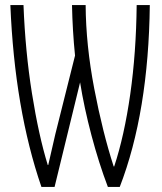

<svg xmlns="http://www.w3.org/2000/svg" viewBox="-20 -734 640 760"><path d="M21 -714H73Q80 -531 106.5 -364.5Q133 -198 169 -81H171L199 -203L277 -514Q267 -613 265 -714H319Q320 -556 353 -383.5Q386 -211 430 -75H432Q472 -196 495.5 -360.5Q519 -525 521 -714H573Q568 -289 454 6H407Q371 -89 342 -198.5Q313 -308 297 -408L196 6H144Q38 -302 21 -714Z"/></svg>

Font: Noto Sans Mono UI Light
Style: Regular
Weight: 300
Monospace: yes
Designer: Monotype Design team
Foundry: Monotype Imaging Inc.
Version: Version 1.000